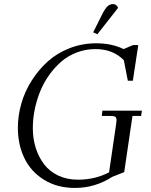

<svg xmlns="http://www.w3.org/2000/svg" viewBox="-20 -926 748 954"><path d="M68.8 -291Q68.8 -351.1 85.9 -411.1Q103 -471.2 137 -524.9Q170.9 -578.6 217 -620.4Q263.2 -662.1 325.7 -686.5Q388.2 -710.9 458 -710.9Q535.2 -710.9 594.2 -682.1L641.1 -702.1H667L640.1 -524.9H615.2L595.2 -627Q541.5 -682.1 454.1 -682.1Q405.8 -682.1 362.1 -665.5Q318.4 -648.9 284.9 -620.1Q251.5 -591.3 224.1 -553Q196.8 -514.6 179.2 -470.9Q161.6 -427.2 152.3 -380.9Q143.1 -334.5 143.1 -289.1Q143.1 -236.8 157.5 -191.2Q171.9 -145.5 199 -109.9Q226.1 -74.2 269.5 -53.7Q313 -33.2 367.2 -33.2Q453.1 -33.2 522 -69.8L557.1 -310.1Q559.1 -323.7 559.1 -329.1Q559.1 -341.8 552.2 -345.9Q545.4 -350.1 526.9 -350.1H485.8L488.8 -376H685.1L681.2 -350.1H638.2L597.2 -70.8L537.1 -46.9Q452.6 7.8 352.1 7.8Q264.6 7.8 199.5 -32.2Q134.3 -72.3 101.6 -139.4Q68.8 -206.5 68.8 -291ZM442.9 -765.1 488.8 -856.9Q502.4 -883.8 514.4 -894.8Q526.4 -905.8 542 -905.8Q558.1 -905.8 566.9 -887.2L463.9 -755.9Z"/></svg>

Font: Dihjauti S
Style: Italic
Weight: 400
Italic angle: -9°
Designer: T. Christopher White
Version: Version 3.0.0